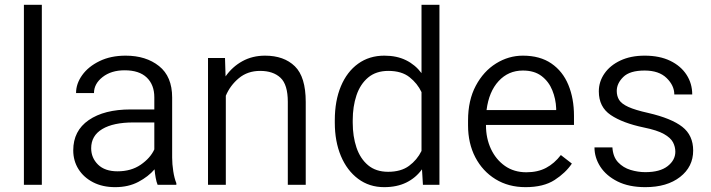

<svg xmlns="http://www.w3.org/2000/svg" viewBox="-20 -770 2961 800"><path d="M154.3 -750V0H79.6V-750Z M636.7 0Q631.8 -11.7 628.7 -29.1Q625.5 -46.4 624 -64.5Q598.1 -34.2 556.6 -12.2Q515.1 9.8 460 9.8Q407.2 9.8 367.9 -10.5Q328.6 -30.8 306.9 -65.4Q285.2 -100.1 285.2 -143.6Q285.2 -225.1 349.6 -269.5Q414.1 -314 524.4 -314H623V-364.7Q623 -416.5 591.6 -446.8Q560.1 -477.1 499.5 -477.1Q443.4 -477.1 407.5 -449Q371.6 -420.9 371.6 -382.3H296.9Q296.9 -421.4 322.5 -457Q348.1 -492.7 394.8 -515.4Q441.4 -538.1 503.4 -538.1Q588.4 -538.1 642.8 -494.6Q697.3 -451.2 697.3 -363.8V-113.3Q697.3 -86.4 701.9 -56.6Q706.5 -26.9 714.8 -6.8V0ZM469.7 -56.2Q526.4 -56.2 566.4 -83.7Q606.4 -111.3 623 -147.5V-259.8H535.6Q452.1 -259.8 406 -232.2Q359.9 -204.6 359.9 -152.3Q359.9 -112.3 388.4 -84.2Q417 -56.2 469.7 -56.2Z M1064 -474.6Q1011.7 -474.6 975.3 -444.3Q939 -414.1 920.9 -371.1V0H846.7V-528.3H917.5L919.9 -451.7Q947.8 -491.7 989.7 -514.9Q1031.7 -538.1 1084.5 -538.1Q1163.1 -538.1 1208.5 -493.9Q1253.9 -449.7 1253.9 -345.2V0H1179.2V-345.7Q1179.2 -417.5 1148.7 -446Q1118.2 -474.6 1064 -474.6Z M1375 -258.8V-269Q1375 -350.1 1400.4 -410.6Q1425.8 -471.2 1472.2 -504.6Q1518.6 -538.1 1581.5 -538.1Q1633.3 -538.1 1671.9 -519Q1710.4 -500 1736.3 -465.3V-750H1811V0H1742.2L1738.3 -64.5Q1712.4 -28.8 1673.1 -9.5Q1633.8 9.8 1580.6 9.8Q1518.6 9.8 1472.2 -24.9Q1425.8 -59.6 1400.4 -120.1Q1375 -180.7 1375 -258.8ZM1449.7 -269V-258.8Q1449.7 -201.7 1465.3 -155.3Q1481 -108.9 1513.7 -81.5Q1546.4 -54.2 1597.2 -54.2Q1650.9 -54.2 1684.3 -78.9Q1717.8 -103.5 1736.3 -141.1V-386.2Q1719.2 -422.4 1686.3 -448.5Q1653.3 -474.6 1598.1 -474.6Q1546.9 -474.6 1513.9 -447Q1481 -419.4 1465.3 -372.8Q1449.7 -326.2 1449.7 -269Z M2169.9 9.8Q2098.6 9.8 2044.7 -23.4Q1990.7 -56.6 1960.4 -114.7Q1930.2 -172.9 1930.2 -247.6V-268.1Q1930.2 -352.1 1962.4 -412.6Q1994.6 -473.1 2046.9 -505.6Q2099.1 -538.1 2158.7 -538.1Q2230 -538.1 2277.3 -505.6Q2324.7 -473.1 2348.1 -416.5Q2371.6 -359.9 2371.6 -287.6V-249.5H2004.9V-247.6Q2004.9 -193.8 2025.6 -149.4Q2046.4 -105 2084 -78.6Q2121.6 -52.2 2173.3 -52.2Q2220.7 -52.2 2255.4 -70.6Q2290 -88.9 2316.9 -124L2362.8 -88.4Q2336.9 -49.8 2290.8 -20Q2244.6 9.8 2169.9 9.8ZM2158.7 -476.1Q2098.1 -476.1 2057.6 -432.1Q2017.1 -388.2 2007.3 -311.5H2297.4V-318.4Q2295.9 -357.9 2281.2 -394Q2266.6 -430.2 2236.6 -453.1Q2206.5 -476.1 2158.7 -476.1Z M2793.9 -137.7Q2793.9 -158.2 2784.2 -177Q2774.4 -195.8 2746.3 -211.7Q2718.3 -227.5 2662.6 -238.8Q2574.2 -257.3 2524.7 -290.8Q2475.1 -324.2 2475.1 -389.2Q2475.1 -429.7 2498.5 -463.6Q2522 -497.6 2564.9 -517.8Q2607.9 -538.1 2666 -538.1Q2728.5 -538.1 2772.7 -516.6Q2816.9 -495.1 2840.6 -458.5Q2864.3 -421.9 2864.3 -376.5H2789.6Q2789.6 -413.6 2757.6 -444.8Q2725.6 -476.1 2666 -476.1Q2604 -476.1 2576.9 -449.2Q2549.8 -422.4 2549.8 -391.1Q2549.8 -369.6 2559.8 -353.5Q2569.8 -337.4 2598.1 -324.5Q2626.5 -311.5 2681.2 -299.3Q2777.8 -276.9 2823 -241.5Q2868.2 -206.1 2868.2 -142.6Q2868.2 -75.2 2813.7 -32.7Q2759.3 9.8 2668.9 9.8Q2600.6 9.8 2553.2 -13.9Q2505.9 -37.6 2481.4 -75.4Q2457 -113.3 2457 -155.8H2531.7Q2534.2 -116.2 2555.4 -93.8Q2576.7 -71.3 2607.4 -62Q2638.2 -52.7 2668.9 -52.7Q2730 -52.7 2762 -77.9Q2793.9 -103 2793.9 -137.7Z"/></svg>

Font: Vazirmatn RD FD Light
Style: Regular
Weight: 300
Designer: Saber Rastikerdar
Foundry: Saber Rastikerdar
Version: Version 33.003